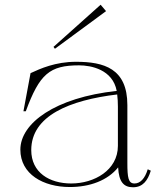

<svg xmlns="http://www.w3.org/2000/svg" viewBox="-20 -776 689 811"><path d="M275 14C360 14 435 -14 479 -69C482 -7 503 15 542 15C583 15 604 -13 617 -55L604 -61C592 -21 572 -1 548 -1C522 -1 518 -26 518 -87V-332C518 -487 419 -515 301 -515C214 -515 150 -486 109 -467L79 -306H89C147 -464 190 -500 314 -500C365 -500 456 -482 473 -392C212 -364 66 -255 66 -144C66 -40 163 14 275 14ZM281 -1C189 -1 112 -47 112 -142C112 -287 274 -353 475 -377C477 -361 478 -344 478 -326V-160C478 -57 378 -1 281 -1ZM428 -729 405 -756 206 -578 212 -570Z"/></svg>

Font: Sprat Thin
Style: Regular
Weight: 100
Designer: Ethan Nakache
Foundry: Collletttivo
Version: Version 2.000;Glyphs 3.2 (3217)